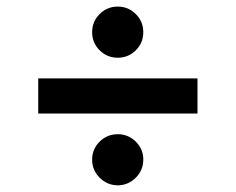

<svg xmlns="http://www.w3.org/2000/svg" viewBox="-20 -579 713 581"><path d="M577.6 -341.8V-235.4H95.7V-341.8ZM336.4 -404.3Q304.2 -404.3 281.5 -426.8Q258.8 -449.2 258.8 -481.9Q258.8 -513.7 281.5 -536.4Q304.2 -559.1 336.4 -559.1Q368.2 -559.1 390.9 -536.4Q413.6 -513.7 413.6 -481.9Q413.6 -449.2 390.9 -426.8Q368.2 -404.3 336.4 -404.3ZM336.4 -18.1Q304.2 -18.6 281.5 -41.3Q258.8 -64 258.8 -96.2Q258.8 -127.9 281.5 -150.4Q304.2 -172.9 336.4 -172.9Q368.2 -172.9 390.9 -150.4Q413.6 -127.9 413.6 -96.2Q413.6 -64 390.9 -41.3Q368.2 -18.6 336.4 -18.1Z"/></svg>

Font: Inter SemiBold
Style: Regular
Weight: 600
Designer: Rasmus Andersson
Foundry: rsms
Version: Version 4.001;git-9221beed3